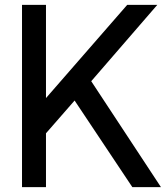

<svg xmlns="http://www.w3.org/2000/svg" viewBox="-20 -765 678 785"><path d="M70 -745H168V-364L500 -745H623L353 -433L638 0H521L285 -354L168 -220V0H70Z"/></svg>

Font: BLUETTI 2.0 Normal
Style: Normal
Weight: 400
Designer: Stijn de Vries
Foundry: tokotype
Version: Version 2.005;October 31, 2023;FontCreator 14.0.0.2814 64-bi